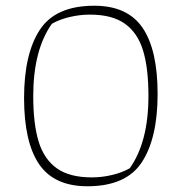

<svg xmlns="http://www.w3.org/2000/svg" viewBox="-20 -640 634 670"><path d="M64 -298Q64 -452 119 -536Q174 -620 309 -620Q425 -620 477.5 -543Q530 -466 530 -312Q530 -158 475 -74Q420 10 285 10Q169 10 116.5 -67Q64 -144 64 -298ZM433 -53Q498 -145 498 -305Q498 -403 479 -464.5Q460 -526 415.5 -557.5Q371 -589 294 -589Q258 -589 222.5 -580.5Q187 -572 161 -557Q96 -465 96 -305Q96 -207 115 -145.5Q134 -84 178.5 -52.5Q223 -21 300 -21Q336 -21 371.5 -29.5Q407 -38 433 -53Z"/></svg>

Font: Athiti ExtraLight
Style: Regular
Weight: 250
Version: Version 1.032